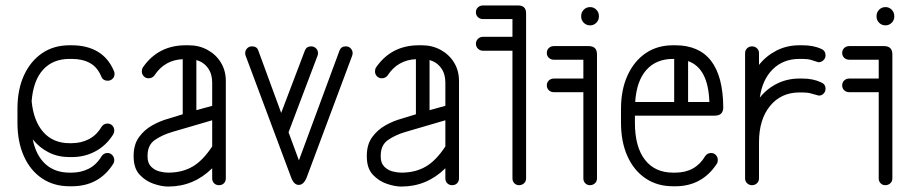

<svg xmlns="http://www.w3.org/2000/svg" viewBox="-20 -679 3336 704"><path d="M398 -418Q400 -414 400 -408Q400 -397 392.5 -390Q385 -383 375 -383Q358 -383 352 -397Q338 -432 310.5 -447.5Q283 -463 243 -463H235Q174 -463 138 -423.5Q102 -384 96 -308Q103 -235 139 -194.5Q175 -154 235 -154H243Q277 -154 305.5 -168.5Q334 -183 353 -215Q361 -226 374 -226Q385 -226 392 -218.5Q399 -211 399 -200Q399 -193 395 -186Q370 -146 330.5 -124.5Q291 -103 243 -103H235Q193 -103 159 -120Q125 -137 100 -168Q112 -109 146.5 -77.5Q181 -46 235 -46H243Q277 -46 305.5 -60.5Q334 -75 353 -107Q361 -118 374 -118Q385 -118 392 -110Q399 -102 399 -92Q399 -84 395 -78Q343 4 243 4H235Q177 4 134 -25Q91 -54 67.5 -106.5Q44 -159 44 -229V-280Q44 -351 68 -403Q92 -455 134.5 -484Q177 -513 235 -513H243Q299 -513 338.5 -489.5Q378 -466 398 -418Z M808 -25Q808 -14 801 -7Q794 0 783 0Q772 0 765 -7Q758 -14 758 -25V-62Q690 5 597 5H596Q573 5 543.5 -5Q514 -15 492 -38.5Q470 -62 470 -105V-108Q470 -149 489.5 -176Q509 -203 538.5 -219.5Q568 -236 598 -244L650 -260V-462Q583 -459 546 -402Q538 -392 525 -392Q514 -392 507 -399.5Q500 -407 500 -417Q500 -426 504 -432Q560 -513 661 -513H672Q710 -513 741 -496Q772 -479 790 -449.5Q808 -420 808 -382ZM758 -377Q758 -408 742.5 -429.5Q727 -451 700 -459V-275L758 -291ZM596 -46H597Q647 -46 685 -67.5Q723 -89 758 -142V-238L611 -195Q574 -184 547.5 -165.5Q521 -147 521 -108V-105Q521 -81 534 -68Q547 -55 564.5 -50.5Q582 -46 596 -46Z M1225 -494Q1231 -509 1248 -509Q1259 -509 1266 -501.5Q1273 -494 1273 -484Q1273 -480 1271 -474L1104 -27Q1093 -1 1075.5 -1Q1058 -1 1048 -27L881 -474Q879 -479 879 -484Q879 -494 886 -501.5Q893 -509 904 -509Q922 -509 927 -494L1011 -265L1098 -494Q1104 -509 1121 -509Q1131 -509 1138.5 -502Q1146 -495 1146 -484Q1146 -479 1144 -474L1038 -194L1076 -91Z M1663 -25Q1663 -14 1656 -7Q1649 0 1638 0Q1627 0 1620 -7Q1613 -14 1613 -25V-62Q1545 5 1452 5H1451Q1428 5 1398.5 -5Q1369 -15 1347 -38.5Q1325 -62 1325 -105V-108Q1325 -149 1344.5 -176Q1364 -203 1393.5 -219.5Q1423 -236 1453 -244L1505 -260V-462Q1438 -459 1401 -402Q1393 -392 1380 -392Q1369 -392 1362 -399.5Q1355 -407 1355 -417Q1355 -426 1359 -432Q1415 -513 1516 -513H1527Q1565 -513 1596 -496Q1627 -479 1645 -449.5Q1663 -420 1663 -382ZM1613 -377Q1613 -408 1597.5 -429.5Q1582 -451 1555 -459V-275L1613 -291ZM1451 -46H1452Q1502 -46 1540 -67.5Q1578 -89 1613 -142V-238L1466 -195Q1429 -184 1402.5 -165.5Q1376 -147 1376 -108V-105Q1376 -81 1389 -68Q1402 -55 1419.5 -50.5Q1437 -46 1451 -46Z M1751 -493Q1740 -493 1732.5 -500.5Q1725 -508 1725 -519Q1725 -529 1732.5 -536.5Q1740 -544 1751 -544H1859V-609H1751Q1740 -609 1732.5 -616Q1725 -623 1725 -634Q1725 -645 1732.5 -652Q1740 -659 1751 -659H1880Q1909 -659 1909 -630V-25Q1909 -14 1901.5 -7Q1894 0 1883 0Q1873 0 1866 -7Q1859 -14 1859 -25V-493Z M2011 -341Q2000 -341 1992.5 -348Q1985 -355 1985 -366Q1985 -377 1992.5 -384Q2000 -391 2011 -391H2119V-460H2011Q2000 -460 1992.5 -467Q1985 -474 1985 -485Q1985 -496 1992.5 -503Q2000 -510 2011 -510H2138Q2169 -510 2169 -480V-25Q2169 -14 2161.5 -7Q2154 0 2143 0Q2133 0 2126 -7Q2119 -14 2119 -25V-341ZM2111 -620Q2111 -634 2120.5 -643.5Q2130 -653 2144 -653Q2157 -653 2166.5 -643.5Q2176 -634 2176 -620V-618Q2176 -605 2166.5 -595.5Q2157 -586 2144 -586Q2130 -586 2120.5 -595.5Q2111 -605 2111 -618Z M2608 -78Q2554 4 2456 4H2448Q2390 4 2347 -25Q2304 -54 2280.5 -106.5Q2257 -159 2257 -229V-280Q2257 -350 2281 -402.5Q2305 -455 2347.5 -484Q2390 -513 2448 -513H2456Q2630 -513 2632 -286Q2632 -255 2601 -255H2308V-229Q2308 -141 2344.5 -93.5Q2381 -46 2448 -46H2456Q2530 -46 2566 -107Q2574 -118 2587 -118Q2598 -118 2605 -110.5Q2612 -103 2612 -92Q2612 -84 2608 -78ZM2448 -463Q2386 -463 2350 -422.5Q2314 -382 2309 -305H2452V-463ZM2581 -305Q2577 -429 2503 -455V-305Z M2763 -25Q2763 -14 2755.5 -7Q2748 0 2737 0Q2727 0 2719.5 -7Q2712 -14 2712 -25V-484Q2712 -495 2719.5 -502Q2727 -509 2737 -509Q2748 -509 2755.5 -502Q2763 -495 2763 -484V-441Q2789 -474 2827 -493.5Q2865 -513 2911 -513H2923Q2962 -513 2991 -500Q3007 -493 3007 -476Q3007 -465 2998.5 -457.5Q2990 -450 2980 -451Q2968 -455 2955 -459Q2942 -463 2923 -463H2911Q2852 -463 2813.5 -425Q2775 -387 2766 -321Q2792 -354 2829.5 -372.5Q2867 -391 2911 -391H2923Q2961 -391 2991 -377Q3007 -370 3007 -354Q3007 -342 2998.5 -334.5Q2990 -327 2980 -329Q2968 -332 2955 -336Q2942 -340 2923 -340H2911Q2844 -340 2803.5 -290.5Q2763 -241 2763 -157Z M3094 -341Q3083 -341 3075.5 -348Q3068 -355 3068 -366Q3068 -377 3075.5 -384Q3083 -391 3094 -391H3202V-460H3094Q3083 -460 3075.5 -467Q3068 -474 3068 -485Q3068 -496 3075.5 -503Q3083 -510 3094 -510H3221Q3252 -510 3252 -480V-25Q3252 -14 3244.5 -7Q3237 0 3226 0Q3216 0 3209 -7Q3202 -14 3202 -25V-341ZM3194 -620Q3194 -634 3203.5 -643.5Q3213 -653 3227 -653Q3240 -653 3249.5 -643.5Q3259 -634 3259 -620V-618Q3259 -605 3249.5 -595.5Q3240 -586 3227 -586Q3213 -586 3203.5 -595.5Q3194 -605 3194 -618Z"/></svg>

Font: Libertine Sup
Style: Regular
Weight: 400
Designer: Bastien Sozeau
Foundry: NBR — Bastien Sozeau
Version: Version 2.003; ttfautohint (v1.8.4.7-5d5b);gftools[0.9.33]